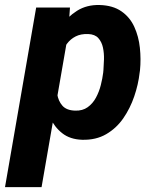

<svg xmlns="http://www.w3.org/2000/svg" viewBox="-57 -559 623 782"><path d="M220.2 -418.5 112.3 203.1H-36.6L90.3 -528.3H228ZM513.2 -272.9 511.7 -262.7Q506.3 -214.8 489.7 -166.3Q473.1 -117.7 445.1 -77.1Q417 -36.6 375.5 -12.5Q334 11.7 277.8 10.3Q228.5 8.8 196.5 -16.4Q164.6 -41.5 146.5 -80.8Q128.4 -120.1 121.6 -165Q114.7 -210 115.7 -250L118.2 -270.5Q126 -314.5 143.3 -361.8Q160.6 -409.2 189 -449.7Q217.3 -490.2 256.8 -515.1Q296.4 -540 348.6 -538.6Q402.8 -537.1 437.5 -512.9Q472.2 -488.8 490 -449.7Q507.8 -410.6 512.7 -364.3Q517.6 -317.9 513.2 -272.9ZM363.3 -263.2 364.3 -273.9Q365.7 -293 366.5 -317.6Q367.2 -342.3 362.3 -365.2Q357.4 -388.2 343.5 -403.8Q329.6 -419.4 301.8 -420.4Q272 -421.4 251 -410.6Q230 -399.9 215.8 -380.9Q201.7 -361.8 193.6 -337.9Q185.5 -314 181.6 -288.1L174.8 -234.4Q171.9 -205.1 176 -176.5Q180.2 -147.9 197 -128.7Q213.9 -109.4 249 -108.4Q279.3 -107.4 300 -122.3Q320.8 -137.2 333.7 -161.1Q346.7 -185.1 353.5 -212.2Q360.4 -239.3 363.3 -263.2Z"/></svg>

Font: Roboto ExtraBold
Style: Italic
Weight: 800
Designer: Christian Robertson
Foundry: Google
Version: Version 3.009; 2024